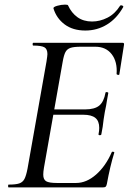

<svg xmlns="http://www.w3.org/2000/svg" viewBox="-20 -810 559 830"><path d="M17 -12Q48 -12 63 -17Q78 -22 85.5 -36Q93 -50 99 -81L181 -544Q185 -570 185 -576Q185 -598 172 -605.5Q159 -613 124 -613Q121 -613 121 -619Q121 -625 124 -625H510Q518 -625 516 -616L496 -489Q496 -486 491 -486Q489 -486 486.5 -487.5Q484 -489 484 -490Q488 -543 463 -575.5Q438 -608 392 -608H330Q299 -608 284.5 -603Q270 -598 263 -585Q256 -572 251 -543L170 -85Q167 -67 167 -55Q167 -34 179.5 -26.5Q192 -19 226 -19H309Q354 -19 395.5 -55.5Q437 -92 463 -152Q464 -155 469.5 -154Q475 -153 474 -150Q456 -92 442 -15Q440 -6 437 -3Q434 0 426 0H17Q15 0 15 -6Q15 -12 17 -12ZM406 -230Q409 -245 409 -257Q409 -287 392 -300.5Q375 -314 340 -314H178L182 -337H347Q389 -337 409 -353.5Q429 -370 436 -409Q436 -412 442 -412Q444 -412 446.5 -410.5Q449 -409 448 -407Q445 -389 442.5 -376.5Q440 -364 439 -355L433 -325L428 -294Q425 -263 418 -229Q417 -225 411 -225.5Q405 -226 406 -230ZM211 -774Q210 -780 227.5 -785Q245 -790 261 -790Q273 -790 274 -787Q289 -754 315 -735.5Q341 -717 378 -717Q412 -717 444.5 -733.5Q477 -750 499 -785Q500 -787 504 -787Q508 -787 511 -784.5Q514 -782 513 -780Q485 -730 442.5 -704Q400 -678 349 -678Q295 -678 259.5 -704.5Q224 -731 211 -774Z"/></svg>

Font: Cormorant Infant Medium
Style: Italic
Weight: 500
Italic angle: -10°
Designer: Christian Thalmann (Catharsis Fonts)
Foundry: Catharsis Fonts
Version: Version 4.000